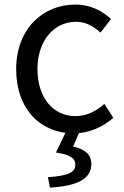

<svg xmlns="http://www.w3.org/2000/svg" viewBox="-20 -577 550 850"><path d="M305.9 13.4C370.8 13.4 433 -12.5 481.7 -55.4L442 -116.9C408.1 -86.6 363.8 -62.9 314.3 -62.9C214.2 -62.9 145.8 -146.1 145.8 -271C145.8 -396.1 217.9 -480.5 317.1 -480.5C359.4 -480.5 393.6 -461.1 425 -432.8L471.5 -492.7C433.3 -527.3 383.6 -556.8 312.8 -556.8C173.3 -556.8 51.6 -452.3 51.6 -271C51.6 -91.1 161.8 13.4 305.9 13.4ZM201.3 253.4C319.3 247.2 384.4 215.5 384.4 150.1C384.4 104.6 354.4 83.6 303.5 71.4L336.1 -3.2H276.4L227.7 98.2C291 107.6 313.5 123.6 313.5 152C313.5 185 285.5 201.2 192 207.4Z"/></svg>

Font: Source Han Sans JP VF
Style: Regular
Weight: 250
Designer: Ryoko NISHIZUKA 西塚涼子 (kana, bopomofo & ideographs); Paul D. Hunt (Latin, Greek & Cyrillic); Sandoll Communications 산돌커뮤니
Foundry: Adobe
Version: Version 2.004;hotconv 1.0.118;makeotfexe 2.5.65603